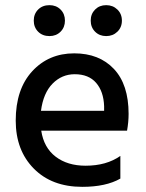

<svg xmlns="http://www.w3.org/2000/svg" viewBox="-20 -720 565 745"><path d="M447 -27Q391 5 299 5Q181 5 111 -66Q41 -137 41 -252Q41 -374 105 -443.5Q169 -513 268 -513Q365 -513 422 -452.5Q479 -392 479 -278Q479 -247 473 -213H140Q150 -147 196 -112Q242 -77 312 -77Q393 -77 447 -115ZM270 -432Q220 -432 184 -395.5Q148 -359 139 -290H384V-308Q382 -365 353 -398.5Q324 -432 270 -432ZM435.5 -683Q453 -666 453 -640Q453 -614 435.5 -597Q418 -580 392 -580Q366 -580 349 -597Q332 -614 332 -640Q332 -666 349 -683Q366 -700 392 -700Q418 -700 435.5 -683ZM172 -580Q145 -580 128 -597Q111 -614 111 -640Q111 -666 128 -683Q145 -700 172 -700Q198 -700 215 -683Q232 -666 232 -640Q232 -614 215 -597Q198 -580 172 -580Z"/></svg>

Font: Hind Siliguri Medium
Style: Regular
Weight: 500
Designer: Jyotish Sonowal
Foundry: Indian Type Foundry
Version: Version 1.001;PS 1.0;hotconv 1.0.86;makeotf.lib2.5.63406; tt